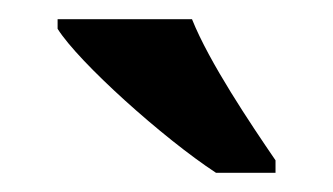

<svg xmlns="http://www.w3.org/2000/svg" viewBox="-20 -786 347 200"><path d="M205 -606H267V-619C241 -657 198 -721 180 -766H40V-756C62 -721 150 -642 205 -606Z"/></svg>

Font: Noto Serif Tamil Condensed
Style: Bold
Weight: 700
Width: 3
Designer: Indian Type Foundry, Tom Grace, and the Monotype Design Team
Foundry: Monotype Imaging Inc.
Version: Version 2.004